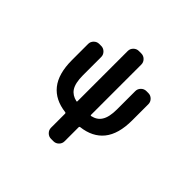

<svg xmlns="http://www.w3.org/2000/svg" viewBox="-204 -963 1408 1408"><g transform="rotate(45 500.0 -259.5)"><path d="M572.3 -136.7Q572.3 -128.9 579.1 -129.9Q628.9 -140.6 652.3 -177.7Q678.7 -217.8 678.7 -298.8V-488.3Q678.7 -511.7 695.8 -528.8Q712.9 -545.9 736.3 -545.9H756.8Q780.3 -545.9 797.4 -528.8Q814.5 -511.7 814.5 -488.3V-320.3Q814.5 -178.7 753.9 -103.5Q694.3 -29.3 579.1 -15.6Q572.3 -14.6 572.3 -7.8V138.7Q572.3 162.1 555.2 179.2Q538.1 196.3 514.6 196.3H489.3Q465.8 196.3 448.7 179.2Q431.6 162.1 431.6 138.7V-7.8Q431.6 -14.6 424.8 -15.6Q309.6 -29.3 250 -103.5Q189.5 -178.7 189.5 -320.3V-488.3Q189.5 -511.7 206.5 -528.8Q223.6 -545.9 247.1 -545.9H267.6Q291 -545.9 308.1 -528.8Q325.2 -511.7 325.2 -488.3V-298.8Q325.2 -217.8 351.6 -177.7Q376 -141.6 424.8 -130.9Q431.6 -128.9 431.6 -136.7V-657.2Q431.6 -680.7 448.7 -697.8Q465.8 -714.8 489.3 -714.8H514.6Q538.1 -714.8 555.2 -697.8Q572.3 -680.7 572.3 -657.2Z"/></g></svg>

Font: Gen Jyuu Gothic Monospace Bold
Style: Bold
Weight: 700
Designer: [Source Han Sans]
Ryoko NISHIZUKA  (kana & ideographs); Paul D. Hunt (Latin, Greek & Cyrillic); Wenlong ZHANG  (bopomofo
Version: Version 1.002.20150607